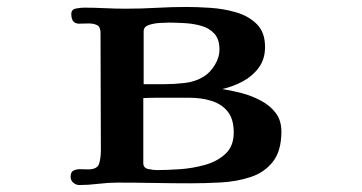

<svg xmlns="http://www.w3.org/2000/svg" viewBox="-20 -528 1040 552"><path d="M652 -147Q652 -186 634.5 -207.5Q617 -229 588 -238Q559 -247 525 -247H466Q448 -247 429.5 -247Q411 -247 392 -246V-59Q392 -45 406.5 -42Q421 -39 431 -39Q459 -39 496.5 -41.5Q534 -44 569.5 -54Q605 -64 628.5 -86Q652 -108 652 -147ZM611 -385Q611 -415 596.5 -431Q582 -447 559.5 -453.5Q537 -460 511.5 -461.5Q486 -463 465 -463Q457 -463 439.5 -462Q422 -461 407.5 -456Q393 -451 393 -438V-286H454Q481 -286 511.5 -289.5Q542 -293 566 -308Q584 -319 597.5 -341Q611 -363 611 -385ZM789 -150Q789 -94 764.5 -63Q740 -32 700.5 -19Q661 -6 615.5 -3.5Q570 -1 528 -1Q476 -1 423 -2Q370 -3 317 -3Q292 -3 262.5 0.5Q233 4 208 4Q199 4 191 -2.5Q183 -9 183 -20Q183 -34 192 -38Q201 -42 212.5 -41.5Q224 -41 233 -41Q260 -41 265 -57.5Q270 -74 270 -96Q270 -181 269.5 -265Q269 -349 269 -434Q269 -451 258.5 -456Q248 -461 233.5 -460.5Q219 -460 207 -460Q185 -460 185 -488Q185 -501 198.5 -503.5Q212 -506 221 -506Q251 -506 281.5 -504.5Q312 -503 342 -503Q386 -503 429.5 -505.5Q473 -508 516 -508Q546 -508 584.5 -505.5Q623 -503 659 -492.5Q695 -482 718.5 -458.5Q742 -435 742 -393Q742 -358 724 -333.5Q706 -309 678 -294Q650 -279 619 -272Q645 -268 674 -260.5Q703 -253 729.5 -239Q756 -225 772.5 -203.5Q789 -182 789 -150Z"/></svg>

Font: Kaisei Tokumin ExtraBold
Style: Regular
Weight: 800
Designer: Font-Kai, 金井和夫
Foundry: KAZUO KANAI
Version: Version 5.003